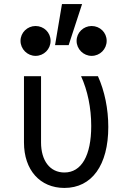

<svg xmlns="http://www.w3.org/2000/svg" viewBox="-20 -915 640 945"><path d="M462 -540H379C411 -470 429 -384 429 -295C429 -149 381 -66 297 -66C226 -66 182 -124 182 -214V-540H98V-214C98 -78 177 10 297 10C432 10 513 -102 513 -290C513 -379 495 -467 462 -540ZM81 -714C81 -673 115 -640 155 -640C196 -640 229 -673 229 -714C229 -755 196 -787 155 -787C115 -787 81 -755 81 -714ZM357 -714C357 -673 391 -640 431 -640C472 -640 505 -673 505 -714C505 -755 472 -787 431 -787C391 -787 357 -755 357 -714ZM384 -895H285L251 -693H318Z"/></svg>

Font: CommitMonoNiceRocks
Style: Regular
Weight: 400
Monospace: yes
Designer: Eigil Nikolajsen
Foundry: Eigil Nikolajsen
Version: Version 1.143